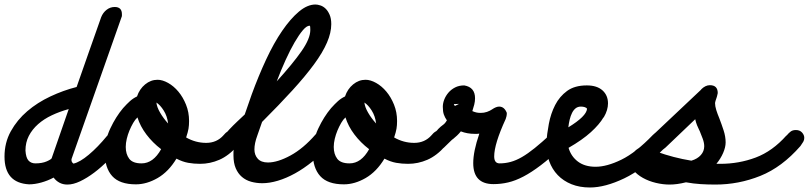

<svg xmlns="http://www.w3.org/2000/svg" viewBox="-69 -773 3589 852"><path d="M406 -170Q427 -195 450 -195Q486 -195 486 -161Q486 -145 471 -127Q443 -94 412 -62.5Q381 -31 349 -7Q317 17 286.5 31.5Q256 46 230 46Q210 46 194.5 37.5Q179 29 169 15Q143 29 114 37Q85 45 60 45Q-49 39 -49 -78Q-49 -140 -21 -190.5Q7 -241 52 -279.5Q97 -318 154.5 -345Q212 -372 271 -387Q298 -465 325.5 -542.5Q353 -620 380 -697Q388 -717 404 -729.5Q420 -742 440 -742Q472 -742 472 -710Q472 -708 472 -704Q472 -700 470 -696L249 -69Q248 -67 248 -64Q248 -57 251 -53Q254 -49 257 -47Q285 -53 325 -86.5Q365 -120 406 -170ZM161 -73 236 -289Q196 -278 161 -261.5Q126 -245 100 -222Q74 -199 59 -170Q44 -141 44 -105Q46 -73 57.5 -60.5Q69 -48 88 -48Q118 -48 138.5 -57Q159 -66 161 -72Z M562 -265Q553 -264 541 -252Q539 -261 537 -269.5Q535 -278 534 -287ZM646 -111Q608 -140 580.5 -176.5Q553 -213 541 -252Q531 -243 522 -227.5Q513 -212 505.5 -194Q498 -176 493.5 -157Q489 -138 489 -121Q489 -89 504.5 -68.5Q520 -48 559 -48Q611 -48 646 -111ZM477 -293Q494 -312 508 -324.5Q522 -337 539 -345Q550 -378 575 -398.5Q600 -419 630 -419Q652 -419 677 -405Q702 -391 722.5 -366.5Q743 -342 756.5 -308.5Q770 -275 770 -236Q770 -217 767.5 -202Q765 -187 757 -163Q799 -139 846 -139Q893 -139 923 -173L922 -172Q941 -196 964 -196Q981 -196 991 -187.5Q1001 -179 1001 -161Q1001 -152 996.5 -144Q992 -136 984 -125Q946 -82 904.5 -64Q863 -46 819 -46Q791 -46 766 -50.5Q741 -55 714 -69Q679 -11 630.5 17Q582 45 534 45Q462 45 429 8.5Q396 -28 396 -95Q396 -151 420.5 -203Q445 -255 477 -293ZM674 -178Q676 -186 677 -193.5Q678 -201 678 -209Q678 -213 678 -217Q678 -221 677 -225Q693 -207 713 -192ZM625 -318Q614 -325 608 -325H604Q586 -325 579.5 -339.5Q573 -354 585 -367Q582 -364 582 -362L629 -344Q625 -336 625 -326ZM625 -318Q627 -298 641.5 -273Q656 -248 677 -225Q673 -258 657.5 -282.5Q642 -307 625 -318Z M1331 -176Q1352 -201 1373 -201Q1390 -201 1400 -192.5Q1410 -184 1410 -166Q1410 -153 1394 -131Q1358 -89 1318.5 -57Q1279 -25 1240 -3.5Q1201 18 1164 29Q1127 40 1095 40Q1069 40 1045.5 33.5Q1022 27 1004.5 12Q987 -3 977 -26.5Q967 -50 967 -83Q967 -90 967 -97.5Q967 -105 969 -113Q956 -105 946 -105Q911 -105 911 -141Q911 -151 922 -166.5Q933 -182 949 -199Q965 -216 983.5 -233.5Q1002 -251 1017 -265Q1025 -287 1032.5 -309.5Q1040 -332 1048 -354Q1078 -436 1112 -509Q1146 -582 1183 -636Q1220 -690 1257.5 -721.5Q1295 -753 1331 -753Q1340 -753 1352.5 -749Q1365 -745 1375.5 -735Q1386 -725 1393.5 -708Q1401 -691 1401 -666Q1401 -628 1382 -584Q1363 -540 1324.5 -487.5Q1286 -435 1228.5 -372Q1171 -309 1094 -232L1073 -172Q1060 -137 1060 -110Q1060 -85 1075 -68.5Q1090 -52 1120 -52Q1163 -52 1220 -83Q1277 -114 1331 -176ZM1119 -300 1077 -325Q1100 -348 1120 -370Q1140 -392 1159 -412Q1154 -397 1148 -381.5Q1142 -366 1137 -351ZM1305 -659Q1292 -659 1275 -639Q1258 -619 1238.5 -585.5Q1219 -552 1198.5 -507Q1178 -462 1159 -412Q1230 -490 1269 -546Q1308 -602 1308 -640Q1308 -648 1307.5 -653.5Q1307 -659 1305 -659Z M1485 -265Q1476 -264 1464 -252Q1462 -261 1460 -269.5Q1458 -278 1457 -287ZM1569 -111Q1531 -140 1503.5 -176.5Q1476 -213 1464 -252Q1454 -243 1445 -227.5Q1436 -212 1428.5 -194Q1421 -176 1416.5 -157Q1412 -138 1412 -121Q1412 -89 1427.5 -68.5Q1443 -48 1482 -48Q1534 -48 1569 -111ZM1400 -293Q1417 -312 1431 -324.5Q1445 -337 1462 -345Q1473 -378 1498 -398.5Q1523 -419 1553 -419Q1575 -419 1600 -405Q1625 -391 1645.5 -366.5Q1666 -342 1679.5 -308.5Q1693 -275 1693 -236Q1693 -217 1690.5 -202Q1688 -187 1680 -163Q1722 -139 1769 -139Q1816 -139 1846 -173L1845 -172Q1864 -196 1887 -196Q1904 -196 1914 -187.5Q1924 -179 1924 -161Q1924 -152 1919.5 -144Q1915 -136 1907 -125Q1869 -82 1827.5 -64Q1786 -46 1742 -46Q1714 -46 1689 -50.5Q1664 -55 1637 -69Q1602 -11 1553.5 17Q1505 45 1457 45Q1385 45 1352 8.5Q1319 -28 1319 -95Q1319 -151 1343.5 -203Q1368 -255 1400 -293ZM1597 -178Q1599 -186 1600 -193.5Q1601 -201 1601 -209Q1601 -213 1601 -217Q1601 -221 1600 -225Q1616 -207 1636 -192ZM1548 -318Q1537 -325 1531 -325H1527Q1509 -325 1502.5 -339.5Q1496 -354 1508 -367Q1505 -364 1505 -362L1552 -344Q1548 -336 1548 -326ZM1548 -318Q1550 -298 1564.5 -273Q1579 -248 1600 -225Q1596 -258 1580.5 -282.5Q1565 -307 1548 -318Z M1901 -118Q1881 -100 1863 -100Q1843 -100 1836 -110Q1829 -120 1829 -137Q1829 -149 1842.5 -165Q1856 -181 1874 -198H1873Q1888 -213 1897 -219Q1906 -225 1914 -239Q1905 -252 1900.5 -265Q1896 -278 1896 -299Q1896 -315 1902.5 -331.5Q1909 -348 1921 -362Q1933 -376 1950.5 -385Q1968 -394 1991 -394Q2039 -386 2039 -337Q2039 -323 2035.5 -309Q2032 -295 2027 -280Q2036 -276 2044.5 -274Q2053 -272 2064 -272Q2079 -272 2092 -276.5Q2105 -281 2117 -289L2115 -288Q2133 -300 2146 -300Q2169 -300 2180 -272Q2180 -263 2178.5 -257Q2177 -251 2175 -245Q2124 -134 2124 -79Q2124 -48 2148 -48Q2173 -48 2197 -54.5Q2221 -61 2247 -76Q2273 -91 2304 -116Q2335 -141 2374 -177H2373Q2392 -196 2411 -196Q2446 -196 2446 -160Q2446 -141 2424 -119Q2372 -71 2330.5 -39.5Q2289 -8 2253.5 10.5Q2218 29 2186 36.5Q2154 44 2121 44Q2031 44 2031 -49Q2031 -75 2037.5 -107Q2044 -139 2058 -180Q2053 -179 2048 -179Q2043 -179 2038 -179Q2004 -179 1976 -190Q1968 -180 1959 -171.5Q1950 -163 1939 -154V-155Q1931 -147 1922 -138.5Q1913 -130 1902 -119ZM1945 -311Q1945 -307 1950 -303L1968 -312ZM1968 -312 1990 -323Q1990 -317 1992 -313Z M2412 -186Q2423 -192 2433 -197.5Q2443 -203 2453 -208Q2451 -197 2450.5 -185Q2450 -173 2449 -162ZM2509 -300Q2495 -300 2485.5 -292.5Q2476 -285 2469.5 -272Q2463 -259 2459 -242.5Q2455 -226 2453 -208Q2533 -257 2536 -290Q2534 -295 2526 -297.5Q2518 -300 2509 -300ZM2609 -252Q2591 -221 2553 -186.5Q2515 -152 2454 -117Q2465 -79 2495.5 -56Q2526 -33 2574 -33Q2624 -33 2688.5 -64.5Q2753 -96 2828 -174Q2849 -195 2867 -195Q2884 -195 2894 -183Q2904 -171 2904 -159Q2904 -140 2884 -120Q2786 -22 2701 18.5Q2616 59 2549 59Q2503 59 2467 44.5Q2431 30 2406 4Q2381 -22 2368 -58Q2355 -94 2355 -137Q2358 -178 2366.5 -223.5Q2375 -269 2394.5 -307Q2414 -345 2447.5 -369.5Q2481 -394 2535 -394Q2580 -394 2604.5 -372Q2629 -350 2629 -314Q2629 -300 2624.5 -284.5Q2620 -269 2610 -252Z M2829 -105H2830ZM3035 -193Q3029 -205 3024 -217.5Q3019 -230 3016 -244L2884 -118Q2864 -100 2846 -100H2845Q2919 -73 2999 -60Q3026 -68 3041 -85Q3056 -102 3056 -124Q3056 -139 3049.5 -157Q3043 -175 3035 -194ZM2829 -105Q2821 -110 2816 -119Q2811 -128 2811 -136Q2811 -156 2832 -177L3043 -376H3042Q3061 -395 3081 -395Q3116 -395 3116 -360Q3115 -355 3114 -351Q3113 -347 3112 -343Q3111 -339 3110 -337Q3108 -331 3106 -325Q3104 -319 3104 -316Q3104 -302 3109.5 -284.5Q3115 -267 3123 -248Q3133 -222 3142 -194.5Q3151 -167 3151 -141Q3151 -120 3140 -94.5Q3129 -69 3110 -46H3127Q3210 -46 3284.5 -74Q3359 -102 3421 -172V-171Q3432 -184 3440.5 -190Q3449 -196 3463 -196Q3480 -196 3490 -185Q3500 -174 3500 -161Q3500 -152 3495.5 -144Q3491 -136 3483 -125Q3401 -31 3305 7.5Q3209 46 3106 46Q3072 46 3040 44Q3008 42 2975 36Q2955 41 2937 43.5Q2919 46 2902 46Q2873 46 2841.5 38.5Q2810 31 2784 16.5Q2758 2 2741.5 -18Q2725 -38 2725 -62Q2725 -70 2730.5 -80Q2736 -90 2744.5 -99Q2753 -108 2763.5 -114.5Q2774 -121 2784 -121Q2785 -121 2787.5 -120.5Q2790 -120 2793 -120Z"/></svg>

Font: Discipuli Britannica Bold
Style: Regular
Weight: 700
Designer: Peter Wiegel
Foundry: Peter Wiegel
Version: Version 0.001 2009